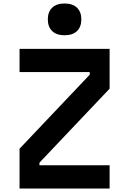

<svg xmlns="http://www.w3.org/2000/svg" viewBox="-20 -1080 740 1100"><path d="M92 0V-228L494 -652V-667H92V-800H608V-572L206 -148V-133H608V0ZM350 -878Q304 -878 279 -902Q254 -926 254 -969Q254 -1012 279 -1036Q304 -1060 350 -1060Q396 -1060 421 -1036Q446 -1012 446 -969Q446 -926 421 -902Q396 -878 350 -878Z"/></svg>

Font: Martian Mono SemiBold
Style: Regular
Weight: 600
Monospace: yes
Designer: Roman Shamin
Foundry: Evil Martians
Version: Version 1.000; ttfautohint (v1.8.4.7-5d5b)